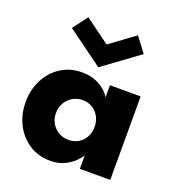

<svg xmlns="http://www.w3.org/2000/svg" viewBox="-126 -773 815 887"><g transform="rotate(20 282.0 -330.0)"><path d="M360.5 0V-66.5Q356 -56.5 337.8 -37.5Q319.5 -18.5 289.5 -3.2Q259.5 12 219.5 12Q159.5 12 114.5 -17.2Q69.5 -46.5 44.5 -95.8Q19.5 -145 19.5 -205Q19.5 -265 44.5 -314.2Q69.5 -363.5 114.5 -393Q159.5 -422.5 219.5 -422.5Q258 -422.5 287 -410.2Q316 -398 334 -381.2Q352 -364.5 359 -350.5V-410.5H510V0ZM168.5 -205Q168.5 -177 181.5 -154.8Q194.5 -132.5 216.2 -120Q238 -107.5 264.5 -107.5Q292 -107.5 313 -120Q334 -132.5 346.2 -154.8Q358.5 -177 358.5 -205Q358.5 -233 346.2 -255.2Q334 -277.5 313 -290.2Q292 -303 264.5 -303Q238 -303 216.2 -290.2Q194.5 -277.5 181.5 -255.2Q168.5 -233 168.5 -205ZM280 -470 103.5 -599 158 -671.5 280 -582 402 -671.5 456.5 -599Z"/></g></svg>

Font: League Spartan Thin
Style: Bold
Weight: 700
Version: Version 2.002